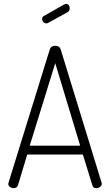

<svg xmlns="http://www.w3.org/2000/svg" viewBox="-20 -974 570 994"><path d="M23 -22Q23 -26 24 -28L238 -719Q244 -737 266 -737Q288 -737 294 -719L506 -28Q506 -27 506.5 -25.5Q507 -24 507 -22Q507 -13 498 -6.5Q489 0 478 0Q462 0 458 -15L409 -174H121L73 -15Q68 0 51 0Q40 0 31.5 -6Q23 -12 23 -22ZM134 -220H395L266 -647ZM198 -876Q198 -887 207 -891L314 -952Q318 -954 322 -954Q331 -954 336 -947Q341 -940 341 -931Q341 -918 330 -911L230 -856Q226 -853 220 -853Q211 -853 204.5 -860Q198 -867 198 -876Z"/></svg>

Font: Terminal Dosis
Style: Light
Weight: 300
Designer: EdgarTolentino, PabloImpallari, IginoMarini
Foundry: EdgarTolentino, PabloImpallari, IginoMarini
Version: Version 1.006